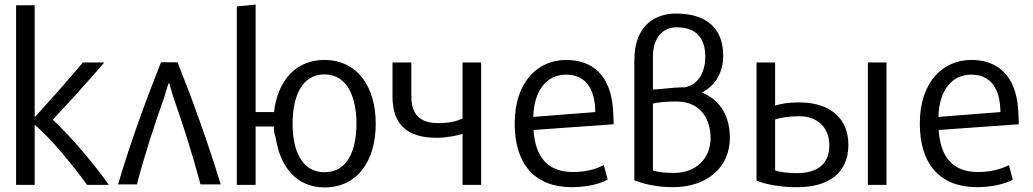

<svg xmlns="http://www.w3.org/2000/svg" viewBox="-20 -803 4496 836"><path d="M454 2C387 -93 293 -203 210 -282C278 -355 368 -453 434 -531H341C286 -465 200 -368 131 -292V-780H50V2H131V-260C201 -201 297 -84 359 2Z M494 0H576C608 -123 653 -262 696 -382C705 -410 711 -434 715 -442H716C720 -434 725 -410 734 -382C777 -262 820 -124 853 0H941C884 -187 818 -369 753 -532H681C617 -370 549 -187 494 0Z M1532 -264C1532 -148 1493 -53 1393 -53C1294 -53 1254 -148 1254 -264C1254 -379 1292 -479 1393 -479C1493 -479 1532 -379 1532 -264ZM1616 -264C1616 -427 1535 -542 1392 -542C1267 -542 1189 -451 1173 -315H1093V-783L1011 -775V2H1093V-252H1172C1172 -233 1176 -217 1181 -200C1201 -75 1272 13 1393 13C1535 13 1616 -101 1616 -264Z M2075 2V-531H1994V-287C1968 -275 1938 -267 1887 -267C1809 -267 1771 -305 1771 -383V-531H1689V-383C1689 -260 1754 -203 1881 -203C1926 -203 1971 -213 1994 -220V2Z M2572 -315 2302 -294C2305 -411 2362 -478 2444 -478C2524 -478 2571 -425 2572 -315ZM2652 -262C2651 -303 2650 -317 2649 -330C2638 -474 2561 -542 2445 -542C2324 -542 2221 -449 2221 -265C2221 -88 2309 12 2470 12C2541 12 2599 -5 2626 -21L2609 -84C2583 -71 2540 -54 2475 -54C2366 -54 2311 -117 2303 -237Z M2823 -413V-560C2824 -637 2865 -684 2924 -684C2924.9 -684 2925.7 -684 2926.6 -684C3014.7 -684 3051 -633.2 3051 -556C3051 -501 3028 -431 2956 -422L2955 -423C2903 -422 2858 -414 2823 -413ZM2823 -61V-352C2853 -359 2883 -361 2928 -361C3035 -360 3074 -278 3074 -203C3074 -116 3015 -51 2915 -50C2880.6 -50 2845.9 -52.8 2823 -61ZM3129 -560.6C3129 -672.2 3064.3 -744 2923 -744C2843 -744 2742 -702 2742 -540V-18C2778 -3 2839 12 2910 12C3057 12 3158 -73 3158 -203C3158 -293 3120 -366 3036 -400C3098 -432.5 3129 -490.2 3129 -560.6Z M3840 2V-531H3759V2ZM3355 -61V-283C3384.1 -292.2 3423.1 -297 3461 -297C3542 -296 3591 -246 3591 -171C3591 -91 3543 -50 3451 -49C3417.4 -49 3377.3 -53 3355 -61ZM3274 -531V-17C3306.8 -1.5 3378 12.1 3445.9 12.1C3448.3 12.1 3450.6 12 3453 12C3585 12 3674 -48 3674 -172C3674 -294 3588 -349 3487 -356C3477 -356 3467 -357 3457 -357C3412 -357 3378 -351 3355 -343V-531Z M4336 -315 4066 -294C4069 -411 4126 -478 4208 -478C4288 -478 4335 -425 4336 -315ZM4416 -262C4415 -303 4414 -317 4413 -330C4402 -474 4325 -542 4209 -542C4088 -542 3985 -449 3985 -265C3985 -88 4073 12 4234 12C4305 12 4363 -5 4390 -21L4373 -84C4347 -71 4304 -54 4239 -54C4130 -54 4075 -117 4067 -237Z"/></svg>

Font: Repo
Style: Regular
Weight: 400
Designer: Stefan Peev
Foundry: Context Ltd
Version: Version 0.000